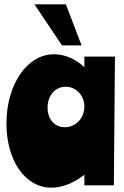

<svg xmlns="http://www.w3.org/2000/svg" viewBox="-20 -861 577 892"><path d="M514 -598H372V-548C337 -583 285 -609 231 -609C106 -609 10 -469 10 -287C10 -113 99 11 218 11C269 11 324 -11 372 -49V0H509ZM201 -361C201 -418 237 -458 285 -458C334 -458 372 -417 372 -366C372 -311 331 -270 281 -270C234 -270 201 -307 201 -361ZM286 -841H140L268 -650H359Z"/></svg>

Font: Ranchers
Style: Regular
Weight: 400
Designer: Pablo Impallari, Brenda Gallo
Foundry: Pablo Impallari, Brenda Gallo
Version: Version 1.000